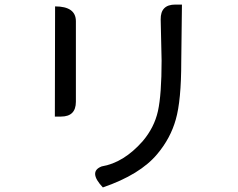

<svg xmlns="http://www.w3.org/2000/svg" viewBox="-20 -779 1040 840"><path d="M776 -759 773 -510Q773 -339 749 -256Q726 -174 668 -105Q593 -15 430 41Q365 -28 425 -51Q521 -67 604 -161Q655 -221 671 -293Q687 -366 687 -514L683 -694Q682 -759 747 -759ZM221 -751Q312 -751 312 -686V-334Q312 -269 247 -269H220L221 -751Z"/></svg>

Font: Swei Toothpaste CJK TC
Style: Regular
Weight: 400
Version: Version 1.0